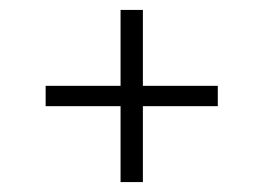

<svg xmlns="http://www.w3.org/2000/svg" viewBox="-20 -524 531 387"><path d="M268 -504H223V-351H72V-310H223V-157H268V-310H419V-351H268Z"/></svg>

Font: Fira Sans ExtraLight
Style: Regular
Weight: 200
Designer: bBox Type GmbH & Carrois Corporate GbR & Edenspiekermann AG
Foundry: bBox Type GmbH & Carrois Corporate GbR & Edenspiekermann AG
Version: Version 4.300;PS 004.300;hotconv 1.0.88;makeotf.lib2.5.64775